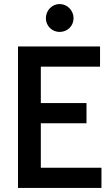

<svg xmlns="http://www.w3.org/2000/svg" viewBox="-20 -930 550 950"><path d="M344 -840C344 -878 313 -910 275 -910C237 -910 207 -878 207 -840C207 -802 237 -772 275 -772C313 -772 344 -801 344 -840ZM69 -700V0H482V-100H182V-320H408V-420H182V-600H475V-700Z"/></svg>

Font: Mint Spirit No2
Style: Bold
Weight: 700
Designer: HARENDAL Hirwen
Foundry: Arkandis Digital Foundry.
Version: Version 1.004;FFEdit